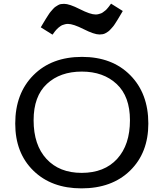

<svg xmlns="http://www.w3.org/2000/svg" viewBox="-20 -1015 893 1046"><path d="M63 -341.8Q63 -505.9 162.1 -605.5Q261.2 -705.1 426.8 -705.1Q590.8 -705.1 689.5 -605.5Q788.1 -505.9 788.1 -341.8Q788.1 -182.6 689 -85.7Q589.8 11.2 423.8 11.2Q260.7 11.2 161.9 -85.2Q63 -181.6 63 -341.8ZM163.1 -359.9Q163.1 -225.1 233.2 -149.2Q303.2 -73.2 424.8 -73.2Q548.8 -73.2 618.4 -149.7Q688 -226.1 688 -359.9Q688 -489.7 615.5 -557.4Q543 -625 425.8 -625Q307.6 -625 235.4 -557.9Q163.1 -490.7 163.1 -359.9ZM202.1 -866.2Q207 -874 216.6 -890.6Q226.1 -907.2 230.5 -913.6Q234.9 -919.9 242.9 -932.9Q251 -945.8 256.1 -951.4Q261.2 -957 268.6 -965.6Q275.9 -974.1 282 -978Q288.1 -981.9 295.7 -986.6Q303.2 -991.2 311.5 -992.7Q319.8 -994.1 329.1 -994.1Q357.9 -994.1 415 -965.1Q472.2 -936 501 -936Q508.8 -936 516.8 -938Q524.9 -939.9 531 -942.4Q537.1 -944.8 543.5 -950Q549.8 -955.1 554 -958Q558.1 -960.9 564 -968Q569.8 -975.1 572 -977.5Q574.2 -980 579.1 -987.1Q584 -994.1 585 -995.1L648.9 -955.1Q644 -947.3 634.5 -930.7Q625 -914.1 620.6 -907.5Q616.2 -900.9 608.2 -887.9Q600.1 -875 595 -869.4Q589.8 -863.8 582.5 -855.5Q575.2 -847.2 569.1 -843Q563 -838.9 555.4 -834.5Q547.9 -830.1 539.3 -828.6Q530.8 -827.1 522 -827.1Q493.2 -827.1 436 -856Q378.9 -884.8 350.1 -884.8Q342.3 -884.8 334.2 -882.8Q326.2 -880.9 320.1 -878.4Q314 -876 307.4 -871.1Q300.8 -866.2 296.9 -863Q293 -859.9 286.9 -853Q280.8 -846.2 278.8 -843.5Q276.9 -840.8 272 -834Q267.1 -827.1 266.1 -826.2Z"/></svg>

Font: CMU Concrete
Style: Bold
Weight: 700
Version: Version 0.7.0